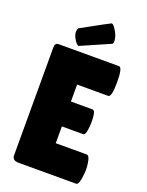

<svg xmlns="http://www.w3.org/2000/svg" viewBox="-167 -993 821 1074"><g transform="rotate(20 244.0 -455.5)"><path d="M175 -729Q166 -729 152 -749Q134 -777 134 -796Q134 -815 140 -821Q303 -911 306 -911Q316 -911 331 -887Q354 -852 354 -821Q354 -810 349 -805Q177 -729 175 -729ZM370 -422Q389 -422 389 -352Q389 -331 384.5 -302.5Q380 -274 368 -274H241V-174H425Q442 -174 448 -130Q451 -111 451 -89.5Q451 -68 445 -34Q439 0 425 0H83Q45 0 45 -31V-674Q45 -700 68 -700H426Q447 -700 447 -611.5Q447 -523 426 -523H241V-422Z"/></g></svg>

Font: Lilita One
Style: Regular
Weight: 400
Designer: Juan Montoreano
Foundry: Juan Montoreano
Version: Version 1.002